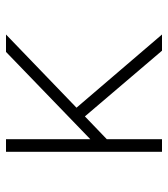

<svg xmlns="http://www.w3.org/2000/svg" viewBox="20 -580 560 640"><g transform="rotate(-90 300.0 -260.0)"><path d="M114 0V-520H156V-239L447 -520H505L261 -285L505 0H451L232 -257L156 -184V0Z"/></g></svg>

Font: Iosevka Extralight Extended
Style: Regular
Weight: 200
Width: 7
Monospace: yes
Designer: Belleve Invis
Foundry: Belleve Invis
Version: Version 32.5.0; ttfautohint (v1.8.4)